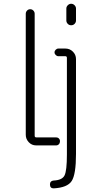

<svg xmlns="http://www.w3.org/2000/svg" viewBox="-20 -780 540 1030"><path d="M335.9 -734.4Q335.9 -744.1 343.8 -752Q351.6 -759.8 361.8 -759.8Q372.1 -759.8 379.9 -752Q387.7 -744.1 387.7 -734.4V-669.9Q387.7 -660.2 380.4 -652.3Q373 -644.5 361.8 -644.5Q350.6 -644.5 343.3 -652.3Q335.9 -660.2 335.9 -669.9ZM267.6 188.5Q313.5 186.5 326.2 161.1Q338.9 135.7 338.9 48.8V-469.7Q338.9 -478.5 330.1 -478.5H293Q285.2 -478.5 278.8 -484.9Q272.5 -491.2 272.5 -499Q272.5 -506.8 278.8 -513.2Q285.2 -519.5 293 -519.5H331.1Q354.5 -519.5 371.1 -502.9Q387.7 -486.3 387.7 -462.9V45.9Q387.7 155.3 364.7 190.9Q341.8 226.6 267.6 230.5Q248 230.5 248 209Q248 190.4 267.6 188.5ZM173.8 0Q150.4 0 134.3 -17.1Q118.2 -34.2 118.2 -56.6V-706.1Q118.2 -715.8 125 -723.1Q131.8 -730.5 142.1 -730.5Q152.3 -730.5 159.2 -723.1Q166 -715.8 166 -706.1V-51.8Q166 -43 174.8 -43H281.2Q290 -43 295.9 -37.1Q301.8 -31.2 301.8 -22Q301.8 -12.7 295.9 -6.3Q290 0 281.2 0Z"/></svg>

Font: Rounded-X Mgen+ 1mn light
Style: Regular
Weight: 200
Designer: [Source Han Sans]
Ryoko NISHIZUKA  (kana & ideographs); Paul D. Hunt (Latin, Greek & Cyrillic); Wenlong ZHANG  (bopomofo
Version: Version 1.059.20150602